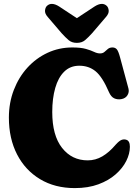

<svg xmlns="http://www.w3.org/2000/svg" viewBox="-20 -953 706 983"><path d="M645 -201.5Q645 -166 626.5 -129Q608 -92 572.2 -60.5Q536.5 -29 484 -9.5Q431.5 10 363 10Q261 10 185 -35.8Q109 -81.5 67.2 -162.8Q25.5 -244 25.5 -351Q25.5 -427 50.8 -492.5Q76 -558 120.5 -606.8Q165 -655.5 223.8 -682.8Q282.5 -710 350 -710Q394 -710 420 -702.5Q446 -695 462 -687.2Q478 -679.5 492 -679.5Q506 -679.5 514.8 -687.2Q523.5 -695 532.5 -702.5Q541.5 -710 556 -710Q569.5 -710 577.8 -700.8Q586 -691.5 594.5 -660L637.5 -500.5Q642.5 -482 632.8 -465.8Q623 -449.5 601.5 -445.5Q581.5 -442 565 -449.5Q548.5 -457 538 -481Q504 -560 469.2 -588.2Q434.5 -616.5 386 -616.5Q339.5 -616.5 308.8 -586.2Q278 -556 262.8 -502.5Q247.5 -449 247.5 -379.5Q247.5 -259.5 297.8 -195.8Q348 -132 429 -132Q469 -132 504 -152.5Q539 -173 572 -212Q590 -232 602.5 -236.8Q615 -241.5 626.5 -237.5Q645 -232 645 -201.5ZM451.5 -783Q431.5 -761 415.2 -747.2Q399 -733.5 373.5 -733.5Q348 -733.5 331.8 -747.2Q315.5 -761 295.5 -783L224.5 -866Q209 -883.5 210.5 -899.2Q212 -915 220.5 -923Q243.5 -944.5 282.5 -920L373.5 -860L464.5 -920Q503.5 -944.5 526.5 -923Q535 -915 536.5 -899.2Q538 -883.5 522.5 -866Z"/></svg>

Font: Fraunces 144pt SuperSoft Black
Style: Regular
Weight: 900
Version: Version 1.000;[b76b70a41]